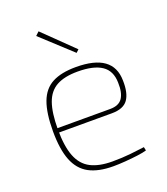

<svg xmlns="http://www.w3.org/2000/svg" viewBox="-134 -806 794 912"><g transform="rotate(-20 263.5 -350.0)"><path d="M275 -492Q369 -492 416 -458Q463 -424 464 -356Q466 -292 443 -259.5Q420 -227 361 -227H83V-249H361Q405 -249 423 -276Q441 -303 439 -354Q438 -414 397 -441.5Q356 -469 276 -469Q209 -469 169 -447Q129 -425 111.5 -375.5Q94 -326 94 -243Q94 -157 114 -106Q134 -55 176.5 -33Q219 -11 286 -11Q335 -11 378 -15.5Q421 -20 449 -24L453 -6Q437 -1 406.5 3Q376 7 342.5 9.5Q309 12 283 12Q207 12 160 -13.5Q113 -39 91 -95Q69 -151 69 -242Q69 -334 89.5 -389Q110 -444 155.5 -468Q201 -492 275 -492ZM167 -712 316 -567 302 -554 149 -695Z"/></g></svg>

Font: Exo 2 Thin
Style: Regular
Weight: 250
Designer: Natanael Gama
Foundry: Natanael Gama
Version: Version 2.010